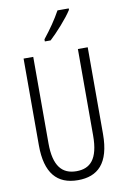

<svg xmlns="http://www.w3.org/2000/svg" viewBox="-102 -1007 709 1076"><g transform="rotate(-10 252.0 -468.5)"><path d="M368 -939V-947H304C277 -898 246 -853 204 -800V-788H237C277 -825 339 -893 368 -939ZM435 -221V-714H379V-222C379 -87 331 -41 253 -41C172 -41 125 -92 125 -222V-714H70V-220C70 -62 134 10 253 10C364 10 435 -52 435 -221Z"/></g></svg>

Font: Noto Sans Arabic ExtCond Light
Style: Regular
Weight: 300
Width: 2
Designer: Monotype Design Team, Nadine Chahine, Nizar Qandah and Khaled Hosny
Foundry: Monotype Imaging Inc.
Version: Version 2.012